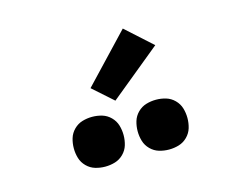

<svg xmlns="http://www.w3.org/2000/svg" viewBox="-65 -1087 729 581"><g transform="rotate(-15 300.0 -797.0)"><path d="M400 -602Q384 -602 369 -606.5Q354 -611 342.5 -622.5Q331 -634 326.5 -649Q322 -664 322 -680Q322 -696 326.5 -711Q331 -726 342.5 -737.5Q354 -749 369 -753.5Q384 -758 400 -758Q416 -758 431 -753.5Q446 -749 457.5 -737.5Q469 -726 473.5 -711Q478 -696 478 -680Q478 -664 473.5 -649Q469 -634 457.5 -622.5Q446 -611 431 -606.5Q416 -602 400 -602ZM200 -602Q184 -602 169 -606.5Q154 -611 142.5 -622.5Q131 -634 126.5 -649Q122 -664 122 -680Q122 -696 126.5 -711Q131 -726 142.5 -737.5Q154 -749 169 -753.5Q184 -758 200 -758Q216 -758 231 -753.5Q246 -749 257.5 -737.5Q269 -726 273.5 -711Q278 -696 278 -680Q278 -664 273.5 -649Q269 -634 257.5 -622.5Q246 -611 231 -606.5Q216 -602 200 -602ZM281 -787 218 -843 359 -992 441 -918Z"/></g></svg>

Font: Iosevka Slab XBdEx
Style: Regular
Weight: 800
Width: 7
Monospace: yes
Designer: Belleve Invis
Foundry: Belleve Invis
Version: Version 11.1.0; ttfautohint (v1.8.3)